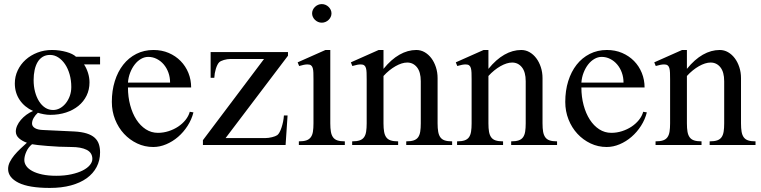

<svg xmlns="http://www.w3.org/2000/svg" viewBox="-20 -716 3759 948"><path d="M474.1 -436V-397.9H395Q407.2 -379.4 414.6 -356Q421.9 -332.5 421.9 -309.1Q421.9 -273.4 407.5 -243.9Q393.1 -214.4 367.4 -193.4Q341.8 -172.4 306.2 -160.6Q270.5 -148.9 228 -148.9Q212.4 -148.9 195.8 -152.1Q179.2 -155.3 167 -159.2Q154.8 -148.4 146.5 -134.3Q138.2 -120.1 138.2 -106Q138.2 -92.3 152.1 -83.7Q166 -75.2 190.9 -74.2L346.2 -66.9Q383.3 -64.9 408 -57.1Q432.6 -49.3 447.3 -36.1Q461.9 -22.9 468 -4.6Q474.1 13.7 474.1 36.1Q474.1 76.2 457 108.6Q439.9 141.1 408 164.1Q376 187 330.1 199.5Q284.2 211.9 226.1 211.9Q122.6 211.9 71.3 186.3Q20 160.6 20 118.2Q20 100.6 28.6 83.7Q37.1 66.9 50.5 50.5Q64 34.2 80.6 18.6Q97.2 2.9 112.8 -11.2Q89.4 -19.5 73.7 -33.4Q58.1 -47.4 58.1 -66.9Q58.1 -80.6 64.7 -95.5Q71.3 -110.4 83 -124Q94.7 -137.7 110.1 -149.2Q125.5 -160.6 143.1 -168Q100.6 -187.5 76.9 -222.9Q53.2 -258.3 53.2 -304.2Q53.2 -338.4 67.4 -368.4Q81.5 -398.4 106.4 -420.9Q131.3 -443.4 164.8 -456.3Q198.2 -469.2 236.8 -469.2Q255.9 -469.2 273.9 -466.6Q292 -463.9 307.9 -459.5Q323.7 -455.1 335.9 -449Q348.1 -442.9 355 -436ZM138.2 -3.9Q119.6 11.2 109.9 33.2Q100.1 55.2 100.1 74.2Q100.1 89.8 109.9 103.8Q119.6 117.7 139.4 128.4Q159.2 139.2 188.7 145.5Q218.3 151.9 257.8 151.9Q299.3 151.9 332.5 144.5Q365.7 137.2 388.7 125.5Q411.6 113.8 423.8 98.9Q436 84 436 68.8Q436 38.1 408.2 23.9Q380.4 9.8 332 9.8Q301.8 9.8 271.2 8.3Q240.7 6.8 214.1 4.6Q187.5 2.4 167.2 0.2Q147 -2 138.2 -3.9ZM242.2 -172.9Q259.8 -172.9 275.9 -181.6Q292 -190.4 304.4 -205.8Q316.9 -221.2 324.5 -241.9Q332 -262.7 332 -286.1Q332 -319.8 323.7 -348.9Q315.4 -377.9 301 -399.2Q286.6 -420.4 267.6 -432.6Q248.5 -444.8 227.1 -444.8Q206.1 -444.8 190.7 -435.3Q175.3 -425.8 165.5 -409.2Q155.8 -392.6 150.9 -369.9Q146 -347.2 146 -320.8Q146 -289.6 153.1 -262.7Q160.2 -235.8 172.9 -215.8Q185.5 -195.8 203.1 -184.3Q220.7 -172.9 242.2 -172.9Z M736.8 9.8Q694.3 9.8 657.2 -7.8Q620.1 -25.4 592.3 -55.4Q564.5 -85.4 548.3 -126Q532.2 -166.5 532.2 -212.9Q532.2 -268.6 546.9 -315.4Q561.5 -362.3 588.4 -396.5Q615.2 -430.7 653.3 -450Q691.4 -469.2 737.8 -469.2Q778.8 -469.2 813 -454.6Q847.2 -439.9 871.8 -414.8Q896.5 -389.6 910.2 -356Q923.8 -322.3 923.8 -284.2H611.8Q611.8 -237.8 622.8 -196.8Q633.8 -155.8 653.3 -125.5Q672.9 -95.2 700 -77.6Q727.1 -60.1 759.8 -60.1Q786.6 -60.1 812.5 -68.4Q838.4 -76.7 859.6 -90.8Q880.9 -105 896 -123.8Q911.1 -142.6 917 -164.1L935.1 -161.1Q926.3 -126 906.2 -94.7Q886.2 -63.5 859.4 -40.3Q832.5 -17.1 800.8 -3.7Q769 9.8 736.8 9.8ZM819.8 -308.1Q819.8 -334.5 811.5 -357.4Q803.2 -380.4 788.6 -397.7Q773.9 -415 754.2 -425Q734.4 -435.1 711.9 -435.1Q693.4 -435.1 676 -425Q658.7 -415 645.3 -397.7Q631.8 -380.4 622.8 -357.4Q613.8 -334.5 611.8 -308.1Z M981.9 -23.9 1283.7 -424.8H1119.1Q1102.1 -424.8 1085.4 -419.9Q1068.8 -415 1062 -408.2Q1057.1 -403.3 1053 -394.8Q1048.8 -386.2 1045.7 -376Q1042.5 -365.7 1040.5 -354.2Q1038.6 -342.8 1038.1 -332H1020V-459H1401.9V-440.9L1093.8 -34.2H1289.1Q1297.4 -34.2 1306.2 -35.4Q1314.9 -36.6 1323 -38.6Q1331.1 -40.5 1337.9 -43.2Q1344.7 -45.9 1349.1 -48.8Q1355 -53.2 1360.4 -63.2Q1365.7 -73.2 1370.1 -86.4Q1374.5 -99.6 1377.7 -115Q1380.9 -130.4 1381.8 -146H1399.9L1390.1 0H981.9Z M1568.8 -695.8Q1578.6 -695.8 1587.2 -692.1Q1595.7 -688.5 1602.3 -682.1Q1608.9 -675.8 1612.8 -667.5Q1616.7 -659.2 1616.7 -649.9Q1616.7 -640.6 1612.8 -632.3Q1608.9 -624 1602.3 -617.7Q1595.7 -611.3 1587.2 -607.7Q1578.6 -604 1568.8 -604Q1559.1 -604 1550.5 -607.7Q1542 -611.3 1535.4 -617.7Q1528.8 -624 1524.9 -632.3Q1521 -640.6 1521 -649.9Q1521 -659.2 1524.9 -667.5Q1528.8 -675.8 1535.4 -682.1Q1542 -688.5 1550.5 -692.1Q1559.1 -695.8 1568.8 -695.8ZM1527.8 -323.2Q1527.8 -342.8 1527.3 -356.7Q1526.9 -370.6 1524.2 -379.9Q1521.5 -389.2 1515.4 -393.6Q1509.3 -397.9 1498 -397.9Q1490.2 -397.9 1480.2 -396Q1470.2 -394 1457 -390.1L1449.7 -408.2L1586.9 -469.2H1610.8V-106.9Q1610.8 -82.5 1613.8 -65.7Q1616.7 -48.8 1624.5 -38.1Q1632.3 -27.3 1646.2 -22.7Q1660.2 -18.1 1682.6 -18.1V0H1455.6V-18.1Q1478.5 -18.1 1492.7 -22.9Q1506.8 -27.8 1514.6 -38.6Q1522.5 -49.3 1525.1 -66.2Q1527.8 -83 1527.8 -106.9Z M1790.5 -323.2Q1790.5 -342.8 1790 -356.7Q1789.6 -370.6 1786.9 -379.9Q1784.2 -389.2 1778.1 -393.6Q1772 -397.9 1760.7 -397.9Q1752.9 -397.9 1743.2 -396Q1733.4 -394 1719.7 -390.1L1712.4 -408.2L1849.6 -469.2H1873.5V-376Q1911.6 -422.9 1952.4 -446Q1993.2 -469.2 2035.6 -469.2Q2057.6 -469.2 2076.7 -458.3Q2095.7 -447.3 2109.9 -428.5Q2124 -409.7 2132.3 -384.3Q2140.6 -358.9 2140.6 -330.1V-106.9Q2140.6 -82.5 2143.6 -65.7Q2146.5 -48.8 2154.3 -38.1Q2162.1 -27.3 2176 -22.7Q2189.9 -18.1 2212.4 -18.1V0H1985.8V-18.1Q2008.8 -18.1 2022.9 -22.9Q2037.1 -27.8 2044.7 -38.6Q2052.2 -49.3 2054.9 -66.2Q2057.6 -83 2057.6 -106.9V-314.9Q2057.6 -360.4 2038.8 -383.8Q2020 -407.2 1990.7 -407.2Q1977.5 -407.2 1962.9 -402.6Q1948.2 -397.9 1932.9 -389.2Q1917.5 -380.4 1902.3 -368.2Q1887.2 -356 1873.5 -340.8V-106.9Q1873.5 -82.5 1876.5 -65.7Q1879.4 -48.8 1887.2 -38.1Q1895 -27.3 1909.2 -22.7Q1923.3 -18.1 1945.8 -18.1V0H1718.8V-18.1Q1741.7 -18.1 1755.9 -22.9Q1770 -27.8 1777.6 -38.6Q1785.2 -49.3 1787.8 -66.2Q1790.5 -83 1790.5 -106.9Z M2308.6 -323.2Q2308.6 -342.8 2308.1 -356.7Q2307.6 -370.6 2304.9 -379.9Q2302.2 -389.2 2296.1 -393.6Q2290 -397.9 2278.8 -397.9Q2271 -397.9 2261.2 -396Q2251.5 -394 2237.8 -390.1L2230.5 -408.2L2367.7 -469.2H2391.6V-376Q2429.7 -422.9 2470.5 -446Q2511.2 -469.2 2553.7 -469.2Q2575.7 -469.2 2594.7 -458.3Q2613.8 -447.3 2627.9 -428.5Q2642.1 -409.7 2650.4 -384.3Q2658.7 -358.9 2658.7 -330.1V-106.9Q2658.7 -82.5 2661.6 -65.7Q2664.6 -48.8 2672.4 -38.1Q2680.2 -27.3 2694.1 -22.7Q2708 -18.1 2730.5 -18.1V0H2503.9V-18.1Q2526.9 -18.1 2541 -22.9Q2555.2 -27.8 2562.7 -38.6Q2570.3 -49.3 2573 -66.2Q2575.7 -83 2575.7 -106.9V-314.9Q2575.7 -360.4 2556.9 -383.8Q2538.1 -407.2 2508.8 -407.2Q2495.6 -407.2 2481 -402.6Q2466.3 -397.9 2450.9 -389.2Q2435.5 -380.4 2420.4 -368.2Q2405.3 -356 2391.6 -340.8V-106.9Q2391.6 -82.5 2394.5 -65.7Q2397.5 -48.8 2405.3 -38.1Q2413.1 -27.3 2427.2 -22.7Q2441.4 -18.1 2463.9 -18.1V0H2236.8V-18.1Q2259.8 -18.1 2273.9 -22.9Q2288.1 -27.8 2295.7 -38.6Q2303.2 -49.3 2305.9 -66.2Q2308.6 -83 2308.6 -106.9Z M2975.6 9.8Q2933.1 9.8 2896 -7.8Q2858.9 -25.4 2831.1 -55.4Q2803.2 -85.4 2787.1 -126Q2771 -166.5 2771 -212.9Q2771 -268.6 2785.6 -315.4Q2800.3 -362.3 2827.1 -396.5Q2854 -430.7 2892.1 -450Q2930.2 -469.2 2976.6 -469.2Q3017.6 -469.2 3051.8 -454.6Q3085.9 -439.9 3110.6 -414.8Q3135.3 -389.6 3148.9 -356Q3162.6 -322.3 3162.6 -284.2H2850.6Q2850.6 -237.8 2861.6 -196.8Q2872.6 -155.8 2892.1 -125.5Q2911.6 -95.2 2938.7 -77.6Q2965.8 -60.1 2998.5 -60.1Q3025.4 -60.1 3051.3 -68.4Q3077.1 -76.7 3098.4 -90.8Q3119.6 -105 3134.8 -123.8Q3149.9 -142.6 3155.8 -164.1L3173.8 -161.1Q3165 -126 3145 -94.7Q3125 -63.5 3098.1 -40.3Q3071.3 -17.1 3039.6 -3.7Q3007.8 9.8 2975.6 9.8ZM3058.6 -308.1Q3058.6 -334.5 3050.3 -357.4Q3042 -380.4 3027.3 -397.7Q3012.7 -415 2992.9 -425Q2973.1 -435.1 2950.7 -435.1Q2932.1 -435.1 2914.8 -425Q2897.5 -415 2884 -397.7Q2870.6 -380.4 2861.6 -357.4Q2852.5 -334.5 2850.6 -308.1Z M3288.6 -323.2Q3288.6 -342.8 3288.1 -356.7Q3287.6 -370.6 3284.9 -379.9Q3282.2 -389.2 3276.1 -393.6Q3270 -397.9 3258.8 -397.9Q3251 -397.9 3241.2 -396Q3231.4 -394 3217.8 -390.1L3210.4 -408.2L3347.7 -469.2H3371.6V-376Q3409.7 -422.9 3450.4 -446Q3491.2 -469.2 3533.7 -469.2Q3555.7 -469.2 3574.7 -458.3Q3593.8 -447.3 3607.9 -428.5Q3622.1 -409.7 3630.4 -384.3Q3638.7 -358.9 3638.7 -330.1V-106.9Q3638.7 -82.5 3641.6 -65.7Q3644.5 -48.8 3652.3 -38.1Q3660.2 -27.3 3674.1 -22.7Q3688 -18.1 3710.4 -18.1V0H3483.9V-18.1Q3506.8 -18.1 3521 -22.9Q3535.2 -27.8 3542.7 -38.6Q3550.3 -49.3 3553 -66.2Q3555.7 -83 3555.7 -106.9V-314.9Q3555.7 -360.4 3536.9 -383.8Q3518.1 -407.2 3488.8 -407.2Q3475.6 -407.2 3460.9 -402.6Q3446.3 -397.9 3430.9 -389.2Q3415.5 -380.4 3400.4 -368.2Q3385.3 -356 3371.6 -340.8V-106.9Q3371.6 -82.5 3374.5 -65.7Q3377.4 -48.8 3385.3 -38.1Q3393.1 -27.3 3407.2 -22.7Q3421.4 -18.1 3443.8 -18.1V0H3216.8V-18.1Q3239.7 -18.1 3253.9 -22.9Q3268.1 -27.8 3275.6 -38.6Q3283.2 -49.3 3285.9 -66.2Q3288.6 -83 3288.6 -106.9Z"/></svg>

Font: YBG Bobotsari
Style: Regular
Weight: 400
Designer: R.S. Wihananto
Foundry: R.S. Wihananto
Version: Version 2.0.1